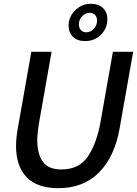

<svg xmlns="http://www.w3.org/2000/svg" viewBox="-20 -971 717 1005"><path d="M64 -207Q64 -249 73 -298L144 -700H250L187 -343Q175 -276 175 -234Q176 -163 205 -123.5Q234 -84 302 -84Q395 -84 441.5 -154Q488 -224 508 -343L571 -700H677L606 -298Q580 -151 498.5 -68.5Q417 14 285 14Q175 14 119.5 -43.5Q64 -101 64 -207ZM339 -836Q339 -883 373.5 -917Q408 -951 455 -951Q497 -951 519.5 -928.5Q542 -906 542 -871Q542 -823 508.5 -789.5Q475 -756 426 -756Q384 -756 361.5 -778.5Q339 -801 339 -836ZM488 -863Q488 -882 477.5 -893Q467 -904 450 -904Q427 -904 410 -886Q393 -868 393 -844Q393 -825 403.5 -813.5Q414 -802 431 -802Q455 -802 471.5 -820.5Q488 -839 488 -863Z"/></svg>

Font: Cabin Medium
Style: Italic
Weight: 500
Italic angle: -7°
Designer: Pablo Impallari
Foundry: Pablo Impallari. http://www.impallari.com Igino Marini. http://www.ikern.com
Version: Version 2.200